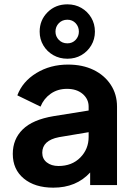

<svg xmlns="http://www.w3.org/2000/svg" viewBox="-20 -854 620 886"><path d="M226 12Q332 12 396 -58V0H520V-362Q520 -419 491 -463Q462 -507 411.5 -531.5Q361 -556 294 -556Q212 -556 148 -517Q84 -478 60 -414L167 -362Q182 -399 214 -421.5Q246 -444 289 -444Q334 -444 361.5 -420.5Q389 -397 389 -362V-344L227 -318Q131 -302 85 -257Q39 -212 39 -144Q39 -72 90 -30Q141 12 226 12ZM175 -149Q175 -206 252 -221L389 -244V-222Q389 -166 350.5 -127Q312 -88 250 -88Q217 -88 196 -104.5Q175 -121 175 -149ZM291 -583Q327 -583 355.5 -599.5Q384 -616 401 -644.5Q418 -673 418 -708Q418 -744 401 -772.5Q384 -801 355.5 -817.5Q327 -834 291 -834Q236 -834 199.5 -797.5Q163 -761 163 -708Q163 -673 180 -644.5Q197 -616 226 -599.5Q255 -583 291 -583ZM291 -654Q267 -654 251.5 -670Q236 -686 236 -708Q236 -731 251.5 -747Q267 -763 291 -763Q314 -763 329 -747Q344 -731 344 -708Q344 -686 329 -670Q314 -654 291 -654Z"/></svg>

Font: Plus Jakarta Sans
Style: Bold
Weight: 700
Designer: Gumpita Rahayu
Foundry: Tokotype
Version: Version 2.004; ttfautohint (v1.8.3)